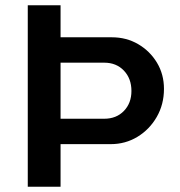

<svg xmlns="http://www.w3.org/2000/svg" viewBox="-20 -706 679 726"><path d="M85 0V-686H209V-565H403Q458 -565 502.5 -539Q547 -513 573.5 -469Q600 -425 600 -370Q600 -311 572.5 -263.5Q545 -216 499.5 -188.5Q454 -161 399 -161H209V0ZM209 -257H374Q420 -257 448.5 -286.5Q477 -316 477 -362Q477 -409 448.5 -439Q420 -469 374 -469H209Z"/></svg>

Font: Chivo Medium
Style: Regular
Weight: 500
Designer: Hector Gatti
Foundry: Omnibus-Type
Version: Version 2.002